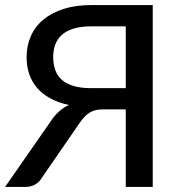

<svg xmlns="http://www.w3.org/2000/svg" viewBox="-23 -738 712 758"><path d="M473.5 -390V-634H337Q296.5 -634 268 -625.2Q239.5 -616.5 221.5 -600.5Q203.5 -584.5 195.2 -562.2Q187 -540 187 -513Q187 -484.5 195.2 -461.5Q203.5 -438.5 221.2 -422.8Q239 -407 267.5 -398.5Q296 -390 336.5 -390ZM580 0H473.5V-306H382Q369 -306 357.5 -303.8Q346 -301.5 335 -295.8Q324 -290 313.5 -279.8Q303 -269.5 292 -253.5L143.5 -38Q133.5 -20.5 116.8 -10.2Q100 0 77 0H-3L177.5 -259.5Q207 -304.5 249 -323.5Q207 -332.5 175.5 -349.8Q144 -367 123.2 -391.2Q102.5 -415.5 92.2 -446Q82 -476.5 82 -512Q82 -558 99 -596Q116 -634 148.8 -661Q181.5 -688 228.8 -703Q276 -718 337 -718H580Z"/></svg>

Font: Lato 2
Style: Regular
Weight: 500
Designer: Lukasz Dziedzic with Adam Twardoch and Botio Nikoltchev
Foundry: tyPoland Lukasz Dziedzic
Version: Version 2.015; 2015-08-06; http://www.latofonts.com/